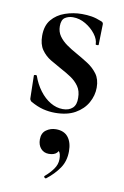

<svg xmlns="http://www.w3.org/2000/svg" viewBox="-79 -444 495 768"><g transform="rotate(10 168.5 -60.5)"><path d="M112 -334Q112 -311 124 -294Q136 -277 155 -263.5Q174 -250 196 -238Q221 -224 244.5 -209Q268 -194 284 -172.5Q300 -151 300 -117Q300 -85 283.5 -55.5Q267 -26 234.5 -7.5Q202 11 153 11Q128 11 104 5Q80 -1 52 -17Q50 -19 48 -22Q46 -25 46 -29L44 -121Q44 -124 49.5 -124.5Q55 -125 56 -122Q67 -90 86.5 -64Q106 -38 130.5 -23.5Q155 -9 181 -9Q206 -9 220.5 -22.5Q235 -36 234 -64Q234 -92 221 -110.5Q208 -129 188.5 -142Q169 -155 148 -166Q124 -179 101.5 -192.5Q79 -206 64 -227.5Q49 -249 49 -284Q49 -325 69.5 -349.5Q90 -374 123 -385.5Q156 -397 191 -397Q212 -397 230.5 -394Q249 -391 271 -382Q280 -379 280 -371Q280 -352 279 -332Q278 -312 278 -287Q278 -285 272 -285Q266 -285 266 -287Q266 -307 250 -328Q234 -349 209.5 -363.5Q185 -378 158 -378Q140 -378 126 -369Q112 -360 112 -334ZM164 275Q160 277 156.5 273Q153 269 157 266Q176 250 189.5 231Q203 212 203 191Q203 168 195 159.5Q187 151 175 149L199 134Q200 155 189.5 166Q179 177 157 177Q137 177 124.5 163Q112 149 112 126Q112 100 129.5 87.5Q147 75 169 75Q202 75 218.5 96Q235 117 235 153Q235 193 215 222Q195 251 164 275Z"/></g></svg>

Font: Cormorant Light SemiBold
Style: Regular
Weight: 600
Version: Version 4.000